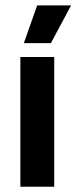

<svg xmlns="http://www.w3.org/2000/svg" viewBox="-20 -706 288 726"><path d="M185 0H57V-490.5H185ZM70.5 -544 120.5 -685.5H248V-684L172.5 -543H70.5Z"/></svg>

Font: Anek Kannada Medium SemiBold
Style: Regular
Weight: 600
Version: Version 1.003